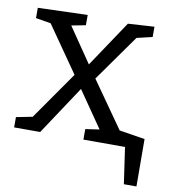

<svg xmlns="http://www.w3.org/2000/svg" viewBox="-79 -600 736 827"><g transform="rotate(10 289.0 -186.5)"><path d="M572 -48 573 159H518L495 0H313V-46L374 -55L265 -213L124 0H10V-45L81 -59L227 -268L87 -469L21 -480V-525L238 -532V-487L176 -475L280 -323L415 -525L530 -532V-487L462 -471L318 -268L460 -66Z"/></g></svg>

Font: Bitter Pro
Style: Regular
Weight: 400
Designer: Sol Matas, and Bitter project Authors
Foundry: Sol Matas
Version: Version 1.010